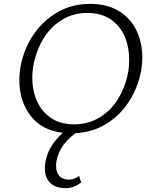

<svg xmlns="http://www.w3.org/2000/svg" viewBox="-20 -684 783 993"><path d="M716 -387Q716 -346 707 -304Q690 -224 644.5 -155Q599 -86 529 -43Q459 0 370 5Q321 41 295.5 85.5Q270 130 270 175Q270 207 287 226Q304 245 337 245Q364 245 389 226L400 260Q379 275 360 282Q341 289 318 289Q268 289 240 262Q212 235 212 187Q212 172 215 154Q229 71 305 3Q195 -10 137.5 -86Q80 -162 80 -269Q80 -311 89 -353Q106 -435 154 -506Q202 -577 277 -620.5Q352 -664 446 -664Q535 -664 595.5 -626.5Q656 -589 686 -526Q716 -463 716 -387ZM648 -375Q648 -441 624.5 -496Q601 -551 552 -584Q503 -617 432 -617Q359 -617 301.5 -582Q244 -547 207.5 -489Q171 -431 156 -362Q147 -322 147 -282Q147 -216 171 -161.5Q195 -107 243.5 -74Q292 -41 363 -41Q436 -41 494 -76Q552 -111 588.5 -169Q625 -227 640 -296Q648 -331 648 -375Z"/></svg>

Font: Ysabeau Infant Semilight
Style: Italic
Weight: 300
Italic angle: -12°
Designer: Christian Thalmann (Catharsis Fonts)
Version: Version 0.003